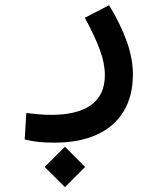

<svg xmlns="http://www.w3.org/2000/svg" viewBox="-20 -331 626 759"><path d="M196.8 232.9Q157.7 232.9 131.3 230Q105 227.1 77.6 220.2L84 115.7Q111.8 118.7 132.6 120.8Q153.3 123 183.6 123Q285.2 123 339.8 84.2Q394.5 45.4 394.5 -34.7Q394.5 -80.6 375 -133.5Q355.5 -186.5 315.4 -260.7L411.1 -310.5Q457.5 -234.4 481.4 -166.5Q505.4 -98.6 505.4 -38.1Q505.4 49.8 468 110.4Q430.7 170.9 361.3 201.9Q292 232.9 196.8 232.9ZM236.8 408.7 156.7 329.1 236.8 249 316.4 329.1Z"/></svg>

Font: Cascadia Code Medium
Style: Regular
Weight: 500
Monospace: yes
Designer: Aaron Bell
Foundry: Saja Typeworks
Version: Version 2407.024